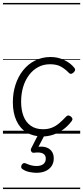

<svg xmlns="http://www.w3.org/2000/svg" viewBox="-20 -905 563 1300"><path d="M268 19Q205 19 160 -8.5Q115 -36 91 -88.5Q67 -141 67 -213Q67 -276 85 -331.5Q103 -387 136.5 -429Q170 -471 217.5 -495Q265 -519 323 -519Q372 -519 415 -498.5Q458 -478 484 -445Q490 -437 488.5 -430Q487 -423 478 -414Q468 -405 460 -405Q452 -405 446 -412Q421 -438 392.5 -454Q364 -470 319 -470Q274 -470 238 -450.5Q202 -431 176 -396Q150 -361 136.5 -315.5Q123 -270 123 -216Q123 -161 139 -119Q155 -77 188.5 -53.5Q222 -30 272 -30Q304 -30 330 -40Q356 -50 379.5 -69.5Q403 -89 428 -116Q436 -124 444 -123Q452 -122 460 -116Q468 -109 470 -102Q472 -95 466 -86Q439 -50 405.5 -26.5Q372 -3 337 8Q302 19 268 19ZM226 265Q207 265 180.5 260Q154 255 132 240Q124 235 123.5 227Q123 219 127 211Q133 202 139 200Q145 198 154 201Q169 208 187.5 213.5Q206 219 227 219Q257 219 273.5 206Q290 193 290 169Q290 145 271 134.5Q252 124 212 129Q204 130 199.5 128Q195 126 192 121Q188 114 188.5 108.5Q189 103 194 94L244 -4H289L231 107L215 94Q253 84 282 90Q311 96 327.5 116Q344 136 344 168Q344 197 329.5 219Q315 241 289 253Q263 265 226 265ZM0 365H523V375H0ZM0 -20H523V0H0ZM0 -505H523V-500H0ZM0 -885H523V-875H0Z"/></svg>

Font: Playwrite GB J Guides
Style: Italic
Weight: 400
Italic angle: -7.01216°
Designer: Veronika Burian, José Scaglione
Foundry: TypeTogether
Version: Version 1.003